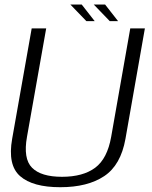

<svg xmlns="http://www.w3.org/2000/svg" viewBox="-20 -796 650 821"><path d="M237.5 4.5Q354.5 4.5 425.5 -42.8Q496.5 -90 516.5 -202.5L599.5 -674.5H537L455.5 -211.5Q439 -117.5 387 -78.8Q335 -40 245 -40Q155.5 -40 117 -78.8Q78.5 -117.5 95.5 -211.5L177.5 -674.5H115.5L32 -202.5Q12 -90 66 -42.8Q120 4.5 237.5 4.5ZM449.5 -705.5H485L429.5 -776.5H381ZM349.5 -705.5H385L329.5 -776.5H281Z"/></svg>

Font: Anybody UltraCondensed Thin Light
Style: Italic
Weight: 300
Italic angle: -10°
Version: Version 1.111